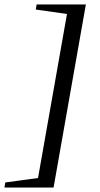

<svg xmlns="http://www.w3.org/2000/svg" viewBox="-44 -714 453 868"><path d="M-23.9 133.8 -20 110.8 127.9 90.8 258.8 -650.9 117.7 -670.9 121.6 -693.8H344.2L198.2 133.8Z"/></svg>

Font: Tinos
Style: Italic
Weight: 400
Italic angle: -16.333°
Designer: Steve Matteson
Foundry: Monotype Imaging Inc.
Version: Version 1.32